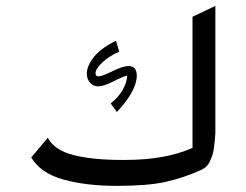

<svg xmlns="http://www.w3.org/2000/svg" viewBox="-20 -603 816 636"><path d="M267.6 -358.4Q267.6 -385.3 291.7 -415Q315.9 -444.8 364.3 -467.8L375 -431.6Q343.3 -418.9 319.8 -397Q296.4 -375 296.4 -360.4Q296.4 -350.1 307.1 -350.1Q317.9 -350.1 352.8 -367.2Q387.7 -384.3 404.8 -384.3Q433.1 -384.3 433.1 -352.5Q433.1 -302.7 367.2 -231.9L346.7 -260.3Q371.6 -279.8 386 -304.7Q400.4 -329.6 401.4 -352.5Q390.6 -351.1 356.9 -334Q323.2 -316.9 306.2 -316.9Q289.1 -316.9 278.3 -329.1Q267.6 -341.3 267.6 -358.4ZM384.3 -73.2H393.6Q529.3 -73.2 617.7 -113.3V-547.4L693.4 -583.5V-161.6Q691.9 -144 691.4 -136.7Q690.9 -129.4 688.7 -113.5Q686.5 -97.7 683.6 -89.4Q680.7 -81.1 675.8 -69.8Q667 -49.3 646 -40Q587.9 -13.7 528.3 -0.5Q468.8 12.7 367.2 12.7Q265.6 12.7 189.9 -8.3Q114.3 -29.3 83.5 -81.5L138.2 -146.5Q160.2 -105.5 223.4 -89.4Q286.6 -73.2 384.3 -73.2Z"/></svg>

Font: Shahab
Style: Regular
Weight: 400
Designer: Mohammad Saleh Souzanchi
Foundry: http://font-store.ir
Version: Version:0.0.2;RFB:1.2.5;Building:2016-11-27 11:18:45.721916